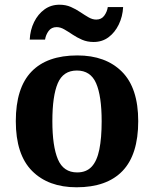

<svg xmlns="http://www.w3.org/2000/svg" viewBox="-20 -784 653 814"><path d="M304.6 10Q185 10 116 -59.3Q47 -128.7 47 -270.3Q47 -411 113.1 -480Q179.2 -549 308 -549Q428 -549 497 -480Q566 -411 566 -270.3Q566 -128.7 499.5 -59.3Q433 10 304.6 10ZM307.2 -53Q346 -53 368.7 -77.4Q391.3 -101.7 401.2 -150.5Q411 -199.2 411 -270Q411 -377 387.5 -431Q364 -485 306 -485Q248 -485 225 -431.2Q202 -377.5 202 -270Q202 -164 225.5 -108.5Q249 -53 307.2 -53ZM377 -606Q350 -606 328 -615.5Q306 -625 287.5 -637.5Q269 -650 252.5 -659.5Q236 -669 220 -669Q198 -669 186 -652.5Q174 -636 171 -616H106Q108 -657 124.5 -690.5Q141 -724 168.5 -744Q196 -764 232 -764Q259 -764 280.5 -754.5Q302 -745 320.5 -732.5Q339 -720 355.5 -710.5Q372 -701 388 -701Q410 -701 422 -717.5Q434 -734 437 -754H502Q500 -714 483.5 -680Q467 -646 440 -626Q413 -606 377 -606Z"/></svg>

Font: Noto Serif Tamil
Style: Italic
Weight: 400
Italic angle: -12°
Designer: Indian Type Foundry, Tom Grace, and the Monotype Design Team
Foundry: Monotype Imaging Inc.
Version: Version 2.003